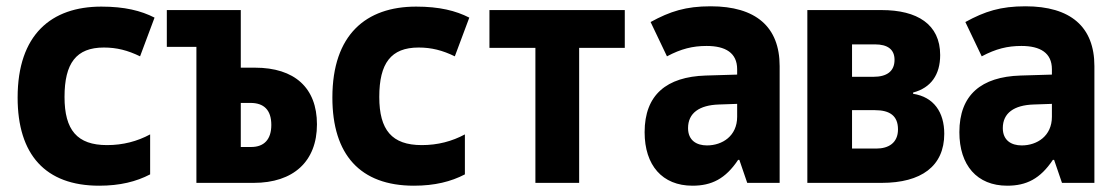

<svg xmlns="http://www.w3.org/2000/svg" viewBox="-20 -581 3540 610"><path d="M295 9C361 9 413 -4 457 -27V-154C416 -132 371 -120 320 -120C225 -120 185 -168 185 -273C185 -380 222 -430 310 -430C351 -430 386 -421 425 -402L471 -525C428 -547 376 -560 302 -560C143 -560 36 -471 36 -271C36 -90 124 9 295 9Z M604 0H786C912 0 987 -68 987 -186C987 -302 916 -366 790 -366H745V-549H510V-432H604ZM745 -114V-254H776C818 -254 842 -232 842 -184C842 -138 819 -114 778 -114Z M1295 9C1361 9 1413 -4 1457 -27V-154C1416 -132 1371 -120 1320 -120C1225 -120 1185 -168 1185 -273C1185 -380 1222 -430 1310 -430C1351 -430 1386 -421 1425 -402L1471 -525C1428 -547 1376 -560 1302 -560C1143 -560 1036 -471 1036 -271C1036 -90 1124 9 1295 9Z M1681 0H1820V-429H1965V-549H1535V-429H1681Z M2180 9C2241 9 2285 -13 2325 -73H2329L2354 0H2457V-371C2457 -496 2381 -561 2238 -561C2159 -561 2109 -545 2047 -511L2099 -402C2144 -426 2181 -435 2225 -435C2285 -435 2322 -413 2322 -361V-344L2222 -341C2098 -337 2028 -280 2028 -161C2028 -56 2084 9 2180 9ZM2226 -119C2193 -119 2166 -135 2166 -174C2166 -222 2202 -247 2264 -249L2322 -251V-210C2322 -149 2275 -119 2226 -119Z M2545 0H2781C2907 0 2980 -53 2980 -156C2980 -224 2947 -273 2881 -283V-287C2938 -302 2967 -344 2967 -406C2967 -504 2894 -549 2781 -549H2545ZM2687 -337V-440H2760C2800 -440 2822 -424 2822 -391C2822 -354 2797 -337 2755 -337ZM2687 -109V-231H2760C2807 -231 2833 -213 2833 -170C2833 -127 2803 -109 2764 -109Z M3180 9C3241 9 3285 -13 3325 -73H3329L3354 0H3457V-371C3457 -496 3381 -561 3238 -561C3159 -561 3109 -545 3047 -511L3099 -402C3144 -426 3181 -435 3225 -435C3285 -435 3322 -413 3322 -361V-344L3222 -341C3098 -337 3028 -280 3028 -161C3028 -56 3084 9 3180 9ZM3226 -119C3193 -119 3166 -135 3166 -174C3166 -222 3202 -247 3264 -249L3322 -251V-210C3322 -149 3275 -119 3226 -119Z"/></svg>

Font: Noto Sans Mono ExtraCondensed ExtraBold
Style: Regular
Weight: 800
Width: 2
Designer: Monotype Design Team
Foundry: Monotype Imaging Inc.
Version: Version 2.014